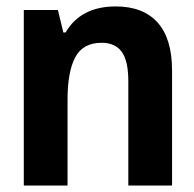

<svg xmlns="http://www.w3.org/2000/svg" viewBox="-20 -577 603 597"><path d="M54 0V-546H160L177 -476H184Q231 -557 340 -557Q425 -557 470 -507Q515 -457 515 -358V0H379V-324Q379 -388 358.5 -416Q338 -444 296 -444Q238 -444 214 -399Q190 -354 190 -267V0Z"/></svg>

Font: Noto Sans Mono SemiCondensed
Style: Bold
Weight: 700
Width: 4
Designer: Monotype Design Team
Foundry: Monotype Imaging Inc.
Version: Version 2.014